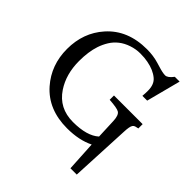

<svg xmlns="http://www.w3.org/2000/svg" viewBox="-242 -941 1314 1314"><g transform="rotate(45 415.0 -284.0)"><path d="M628.9 -28.3Q546.9 12.7 431.2 12.7Q248.5 12.7 143.6 -106.4Q46.9 -216.8 46.9 -371.6Q46.9 -528.3 143.1 -636.7Q249.5 -757.3 436 -757.3Q497.1 -757.3 550.8 -741.2L578.6 -732.9Q625 -718.3 649.4 -718.3Q673.8 -718.3 703.6 -758.3H750L685.1 -509.3H638.7L640.6 -537.1Q641.1 -549.3 641.1 -561.5Q641.1 -622.1 605.5 -651.4Q564.9 -685.5 497.6 -698.2Q465.8 -704.6 423.8 -704.6Q381.8 -704.6 340.3 -690.7Q298.8 -676.8 268.3 -652.8Q237.8 -628.9 217.8 -596.4Q197.8 -564 185.5 -527.3Q163.6 -460.9 163.6 -371.6Q163.6 -244.6 224.1 -153.3Q294.9 -46.4 429.4 -46.4Q564 -46.4 626 -102.5L620.1 -245.1Q618.2 -300.3 595.7 -314.5Q577.1 -326.7 499.5 -332V-373.5H776.9V-332Q762.2 -329.1 752.2 -326.2Q742.2 -323.2 736.3 -314.9Q725.1 -299.8 723.1 -245.1L702.1 189.5H641.1Z"/></g></svg>

Font: Metamorphous
Style: Regular
Weight: 400
Designer: James Grieshaber
Foundry: James Grieshaber
Version: Version 1.001